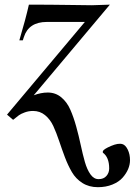

<svg xmlns="http://www.w3.org/2000/svg" viewBox="-20 -508 571 814"><path d="M416 139.2V132.8Q419.9 124 450.7 110.8Q481.4 97.7 499 103Q512.2 106.9 521.7 126.5Q531.2 146 531.2 171.4Q531.2 189.9 523.2 209Q515.1 228 499.5 245.6Q483.9 263.2 456.5 274.4Q429.2 285.6 395 285.6Q357.4 285.6 329.3 267.8Q301.3 250 284.7 221.4Q268.1 192.9 255.1 158.4Q242.2 124 230.7 89.6Q219.2 55.2 206.1 26.6Q192.9 -2 171.1 -19.8Q149.4 -37.6 120.1 -37.6Q101.6 -37.6 85 -31.5Q68.4 -25.4 60.1 -19.3Q51.8 -13.2 35.6 0L9.8 -22L339.8 -415H178.7Q101.6 -415 81.1 -350.6L76.7 -336.9H62Q88.9 -427.7 102.5 -488.3Q195.8 -488.3 266.4 -487.1Q336.9 -485.8 369.6 -485.8Q373.5 -485.8 445.8 -488.3L123 -104Q153.8 -115.7 182.6 -115.7Q215.3 -115.7 239.7 -95.5Q264.2 -75.2 278.3 -42.7Q292.5 -10.3 303.2 28.8Q314 67.9 322.3 106.9Q330.6 146 339.8 178.5Q349.1 210.9 363.5 231.2Q377.9 251.5 397.9 251.5Q419.4 251.5 431.2 238Q442.9 224.6 442.9 206.1Q442.9 158.7 416 139.2Z"/></svg>

Font: Flanker
Style: Italic
Weight: 400
Italic angle: -12°
Designer: Flanker
Version: Version 2.027